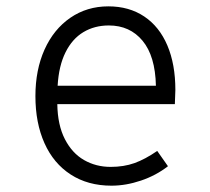

<svg xmlns="http://www.w3.org/2000/svg" viewBox="-20 -568 655 598"><path d="M158.5 -243.6Q159.5 -178.5 182.1 -134.6Q204.6 -90.8 241.8 -69.5Q279 -48.2 324.6 -48.2Q365.6 -48.2 398.7 -60Q431.8 -71.8 469.7 -97.9L503.1 -50.3Q466.2 -21.5 419.2 -5.6Q372.3 10.3 327.2 10.3Q253.8 10.3 200.3 -24.4Q146.7 -59 118.5 -122.1Q90.3 -185.1 90.3 -268.7Q90.3 -350.3 118.7 -413.6Q147.2 -476.9 199 -512.6Q250.8 -548.2 317.4 -548.2Q382.1 -548.2 429.2 -516.7Q476.4 -485.1 501.3 -426.4Q526.2 -367.7 526.2 -287.7Q526.2 -275.9 524.6 -243.6ZM159.5 -301H465.6Q463.6 -393.3 424.1 -441Q384.6 -488.7 319 -488.7Q274.4 -488.7 239.7 -467.9Q205.1 -447.2 184.1 -405.1Q163.1 -363.1 159.5 -301Z"/></svg>

Font: Fira Code Fixed Light
Style: Regular
Weight: 300
Monospace: yes
Designer: Carrois Corporate, Edenspiekermann AG, Nikita Prokopov
Foundry: Carrois Corporate, Edenspiekermann AG, Nikita Prokopov
Version: Version 5.002